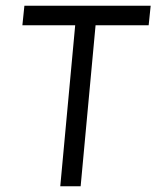

<svg xmlns="http://www.w3.org/2000/svg" viewBox="-20 -649 545 669"><path d="M190 0 242 -561H58L65 -629H505L498 -561H313L261 0Z"/></svg>

Font: Karla
Style: Italic
Weight: 400
Italic angle: -8°
Designer: Jonathan Pinhorn
Version: Version 2.004;gftools[0.9.33]